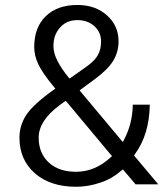

<svg xmlns="http://www.w3.org/2000/svg" viewBox="-20 -733 662 756"><path d="M56.6 -190.9Q56.6 -239.7 84 -281.2Q111.8 -322.8 191.4 -379.4L197.8 -383.8L192.9 -390.1Q146 -446.8 130.4 -481Q114.7 -514.6 114.7 -547.9Q114.7 -586.9 126.2 -617.2Q137.7 -647.5 160.4 -669.4Q183.1 -691.4 214.1 -702.4Q245.1 -713.4 285.2 -713.4Q355.5 -713.4 401.4 -672.4Q446.8 -631.8 446.8 -570.3Q446.8 -529.3 426.3 -494.6Q405.3 -459.5 352.1 -420.4L299.8 -381.8L293.5 -377.4L298.3 -371.1L456.5 -182.1L463.9 -173.8L468.8 -183.6Q501.5 -245.6 502.9 -320.8H569.8Q568.8 -261.7 554.2 -213.1Q539.6 -164.6 511.2 -126L507.8 -121.1L511.2 -116.7L603 -7.3H513.7L468.3 -61L463.9 -66.4L458 -61.5Q440.4 -45.9 419.9 -33.9Q399.4 -22 376 -14.2Q328.1 2.4 279.3 2.4Q178.2 2.4 117.2 -50.8Q56.6 -104 56.6 -190.9ZM279.3 -56.6Q354 -56.6 415.5 -113.3L420.9 -118.2L416.5 -123.5L243.2 -331.1L238.8 -335.9L232.9 -332L216.8 -320.3Q174.8 -289.6 153.6 -257.3Q132.3 -225.1 132.3 -190.9Q132.3 -129.9 171.9 -93.3Q211.4 -56.6 279.3 -56.6ZM190.4 -550.8Q190.4 -525.4 205.3 -495.1Q220.2 -464.8 249.5 -428.7L253.9 -423.8L259.8 -427.7L317.4 -468.3Q324.2 -473.1 330.1 -477.8Q335.9 -482.4 341.1 -487.1Q346.2 -491.7 350.6 -496.3Q355 -501 358.6 -505.6Q362.3 -510.3 364.7 -515.1Q371.6 -526.9 374.8 -540.5Q377.9 -554.2 377.9 -570.3Q377.9 -606.4 351.1 -630.4Q324.7 -653.8 284.7 -653.8Q270.5 -653.8 258.1 -650.6Q245.6 -647.5 234.9 -640.6Q224.1 -633.8 215.8 -624Q209.5 -616.7 204.6 -608.4Q199.7 -600.1 196.5 -591.1Q193.4 -582 191.9 -571.8Q190.4 -561.5 190.4 -550.8Z"/></svg>

Font: Vazir Light UI
Style: Light-UI
Weight: 300
Designer: Saber Rastikerdar
Foundry: Saber Rastikerdar
Version: Version 30.0.0